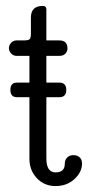

<svg xmlns="http://www.w3.org/2000/svg" viewBox="-20 -616 301 646"><path d="M180 -289H136V-83Q136 -36 167 -36Q198 -36 198 -65Q198 -78 206 -86Q214 -94 227 -94Q240 -94 248 -86.5Q256 -79 256 -66Q256 -37 230.5 -13.5Q205 10 167 10Q129 10 104 -16.5Q79 -43 79 -82V-289H37Q15 -289 15 -313.5Q15 -338 37 -338H79V-428H36Q25 -428 17.5 -436Q10 -444 10 -454Q10 -464 17.5 -472Q25 -480 36 -480H60Q76 -480 80 -484.5Q84 -489 84 -503V-557Q84 -596 124 -596Q136 -596 136 -584V-480H180Q207 -480 207 -453Q207 -443 200 -435.5Q193 -428 180 -428H136V-338H180Q203 -338 203 -313.5Q203 -289 180 -289Z"/></svg>

Font: Glass Antiqua
Style: Regular
Weight: 400
Version: 1.001